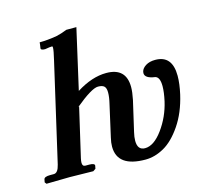

<svg xmlns="http://www.w3.org/2000/svg" viewBox="-103 -811 981 935"><g transform="rotate(-15 387.5 -343.0)"><path d="M418.9 -294.9Q426.8 -327.1 426.8 -351.1Q426.8 -373 417.5 -382.1Q408.2 -391.1 386.2 -391.1Q354 -391.1 267.1 -318.8L272.9 -321.8L215.8 -75.2Q212.9 -62 212.9 -53.2Q212.9 -35.2 228 -35.2H247.1Q260.3 -35.2 267.6 -32Q274.9 -28.8 273.9 -22.9L271 -7.8L257.8 1Q176.8 -1 139.2 -1L22 1L15.1 -7.8L18.1 -22.9Q21 -35.2 49.8 -35.2H68.8Q89.8 -35.2 99.1 -75.2L212.9 -569.8Q224.1 -616.7 224.1 -630.9Q224.1 -635.7 222.2 -638.2Q216.3 -638.2 207.3 -637.2Q198.2 -636.2 191.9 -634.8Q189 -633.8 185.1 -633.8Q164.1 -633.8 164.1 -643.1L165 -648.4Q166 -653.8 167 -661.4Q168 -668.9 168 -672.9Q208 -672.9 255.9 -681.2Q278.8 -686 309.1 -698.2H359.9L291 -395Q370.1 -444.8 441.9 -444.8Q542 -444.8 542 -347.2Q542 -322.3 534.2 -284.2L499 -131.8Q493.2 -107.9 493.2 -88.9Q493.2 -42 530.8 -42Q575.7 -42 619.9 -102.5Q664.1 -163.1 681.2 -237.8Q690.9 -281.7 690.9 -312Q690.9 -357.9 668 -363.8Q617.2 -370.6 617.2 -397Q617.2 -401.9 618.2 -404.8Q622.1 -420.9 641.1 -432.9Q660.2 -444.8 689 -444.8Q774.9 -444.8 774.9 -341.8Q774.9 -301.8 763.2 -250Q743.2 -163.1 701.2 -101.6Q659.2 -40 612.5 -13.9Q565.9 12.2 519 12.2Q377 12.2 377 -90.8Q377 -110.8 382.8 -134.8Z"/></g></svg>

Font: Linux Libertine O
Style: Semibold Italic
Weight: 600
Italic angle: -11.5°
Designer: Philipp H. Poll
Foundry: Philipp H. Poll
Version: Version 5.1.2